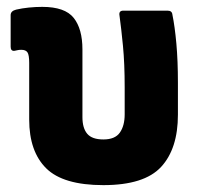

<svg xmlns="http://www.w3.org/2000/svg" viewBox="-20 -528 582 559"><path d="M281 11Q164 11 114.5 -38Q65 -87 65 -180V-345Q65 -368 60 -375.5Q55 -383 42 -383Q36 -383 31.5 -382Q27 -381 22 -380Q11 -379 11 -392V-484Q11 -496 27 -500Q44 -504 64 -506Q84 -508 103 -508Q169 -508 194.5 -476Q220 -444 220 -384V-187Q220 -155 234 -138.5Q248 -122 281 -122Q315 -122 329 -142Q343 -162 343 -195V-274Q343 -343 338 -394.5Q333 -446 328 -482Q325 -497 339 -497H468Q481 -497 482 -485Q489 -451 493.5 -401Q498 -351 498 -287V-194Q498 -95 449 -42Q400 11 281 11Z"/></svg>

Font: Sofia Sans Semi Condensed Black
Style: Regular
Weight: 900
Designer: Botio Nikoltchev, Ani Petrova
Foundry: lettersoup
Version: Version 4.100; ttfautohint (v1.8.4.7-5d5b)